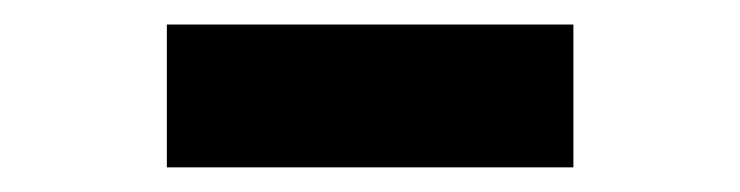

<svg xmlns="http://www.w3.org/2000/svg" viewBox="-20 -721 597 155"><path d="M114.7 -585.9V-701.2H442.9V-585.9Z"/></svg>

Font: Audiowide
Style: Regular
Weight: 400
Version: Version 1.003